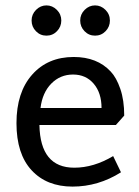

<svg xmlns="http://www.w3.org/2000/svg" viewBox="-20 -679 513 711"><path d="M255 -58Q327 -58 399 -101L428 -41Q344 12 248.5 12Q153 12 97 -48.5Q41 -109 41 -223Q41 -337 99 -402.5Q157 -468 253 -468Q340 -468 390 -414Q411 -392 425.5 -350Q440 -308 440 -251L409 -216H126Q129 -58 255 -58ZM130 -279H356Q356 -335 327 -369Q298 -403 250.5 -403Q203 -403 170 -369.5Q137 -336 130 -279ZM191 -563.5Q175 -547 152 -547Q129 -547 113 -563.5Q97 -580 97 -603Q97 -626 113.5 -642.5Q130 -659 152 -659Q174 -659 190.5 -642.5Q207 -626 207 -603Q207 -580 191 -563.5ZM371 -563.5Q355 -547 332 -547Q309 -547 293 -563.5Q277 -580 277 -603Q277 -626 293.5 -642.5Q310 -659 332 -659Q354 -659 370.5 -642.5Q387 -626 387 -603Q387 -580 371 -563.5Z"/></svg>

Font: Average Sans
Style: Regular
Weight: 400
Designer: Eduardo Rodriguez Tunni
Foundry: Eduardo Rodriguez Tunni
Version: Version 1.001